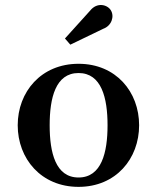

<svg xmlns="http://www.w3.org/2000/svg" viewBox="-20 -718 612 748"><path d="M382.5 -606C414.5 -617.5 427 -654 411.5 -678.5C397.5 -700.5 358 -710 331.5 -677L233 -568L254 -544ZM49 -230C49 -100 140 10 286 10C432 10 522 -100 522 -230C522 -360 432 -469.5 286 -469.5C140 -469.5 49 -360 49 -230ZM173.5 -230C173.5 -336.5 196.5 -433.5 286 -433.5C375.5 -433.5 399 -336.5 399 -230C399 -123.5 375.5 -26.5 286 -26.5C196.5 -26.5 173.5 -123.5 173.5 -230Z"/></svg>

Font: Bodoni* 06pt Medium
Style: Regular
Weight: 500
Version: Version 2.3